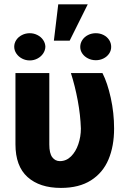

<svg xmlns="http://www.w3.org/2000/svg" viewBox="-20 -874 610 903"><path d="M211.9 -530.3V-194.3Q211.9 -152.8 225.8 -134.5Q239.7 -116.2 261.7 -116.2Q291.5 -116.2 314 -138.4Q336.4 -160.6 348.4 -196Q360.4 -231.4 360.4 -269.5Q358.4 -332.5 345.7 -400.9Q333 -469.2 313.5 -530.3H461.9Q485.4 -484.4 501 -413.6Q516.6 -342.8 516.6 -269.5Q516.6 -186.5 490.2 -124Q463.9 -61.5 408 -25.9Q352.1 9.8 266.6 9.8Q166.5 9.8 109.6 -41.3Q52.7 -92.3 52.7 -195.3V-530.3ZM253.9 -853.5H392.6L307.6 -682.6H233.4ZM120.1 -717.8Q139.2 -717.8 156 -709.2Q172.9 -700.7 182.9 -686Q192.9 -671.4 193.4 -654.3Q192.9 -637.2 182.9 -622.3Q172.9 -607.4 156 -598.6Q139.2 -589.8 120.1 -589.8Q100.6 -589.8 83.7 -598.6Q66.9 -607.4 56.9 -622.3Q46.9 -637.2 46.9 -654.3Q46.9 -671.4 56.6 -686Q66.4 -700.7 83.3 -709.2Q100.1 -717.8 120.1 -717.8ZM430.7 -717.8Q450.2 -717.8 466.8 -709.5Q483.4 -701.2 493.2 -686.3Q502.9 -671.4 502.9 -653.3Q502.9 -636.2 493.2 -621.8Q483.4 -607.4 466.8 -599.1Q450.2 -590.8 430.7 -590.8Q410.6 -590.8 393.8 -599.4Q377 -607.9 367.2 -622.1Q357.4 -636.2 357.4 -653.3Q357.4 -670.9 367.2 -685.8Q377 -700.7 393.8 -709.2Q410.6 -717.8 430.7 -717.8Z"/></svg>

Font: Pretendard Std ExtraBold
Style: Regular
Weight: 800
Designer: Base glyphs from Inter by Rasmus Andersson; Hangeul glyphs from Noto Sans CJK(Source Han Sans) by Jang Soo-young and Kan
Foundry: Kil Hyung-jin
Version: Version 1.309